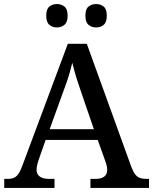

<svg xmlns="http://www.w3.org/2000/svg" viewBox="-20 -931 758 951"><path d="M1 0V-45H18Q38 -45 50.5 -51Q63 -57 73.5 -73.5Q84 -90 95 -122L316 -714H410L631 -103Q640 -80 649.5 -67.5Q659 -55 672.5 -50Q686 -45 704 -45H718V0H428V-45H455Q481 -45 496 -56Q511 -67 511 -91Q511 -97 510 -103Q509 -109 507 -116Q505 -123 503 -129L464 -238H206L171 -138Q168 -130 166 -121.5Q164 -113 162.5 -105.5Q161 -98 161 -91Q161 -68 177 -56.5Q193 -45 221 -45H250V0ZM226 -291H445L386 -463Q377 -491 367.5 -518Q358 -545 351 -570.5Q344 -596 338 -620Q332 -596 325.5 -572.5Q319 -549 310.5 -524.5Q302 -500 291 -471ZM456 -795Q434 -795 418.5 -808Q403 -821 403 -853Q403 -886 418.5 -898.5Q434 -911 456 -911Q478 -911 493.5 -898.5Q509 -886 509 -853Q509 -821 493.5 -808Q478 -795 456 -795ZM262 -795Q240 -795 224.5 -808Q209 -821 209 -853Q209 -886 224.5 -898.5Q240 -911 262 -911Q283 -911 299 -898.5Q315 -886 315 -853Q315 -821 299 -808Q283 -795 262 -795Z"/></svg>

Font: Noto Serif Thai Medium
Style: Regular
Weight: 500
Version: Version 2.001